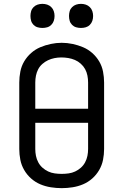

<svg xmlns="http://www.w3.org/2000/svg" viewBox="-20 -968 640 996"><path d="M300 8Q272 8 243.5 3.5Q215 -1 189 -12Q163 -23 141.5 -42Q120 -61 105.5 -86Q91 -111 85.5 -139Q80 -167 80 -195V-540Q80 -568 85.5 -596.5Q91 -625 105.5 -649.5Q120 -674 141.5 -693Q163 -712 189 -723Q215 -734 243.5 -740Q272 -746 300 -746Q328 -746 356.5 -740Q385 -734 411 -723Q437 -712 458.5 -693Q480 -674 494.5 -649.5Q509 -625 514.5 -596.5Q520 -568 520 -540V-195Q520 -167 514.5 -139Q509 -111 494.5 -86Q480 -61 458.5 -42Q437 -23 411 -12Q385 -1 356.5 3.5Q328 8 300 8ZM437 -404V-540Q437 -558 433.5 -576Q430 -594 421.5 -609.5Q413 -625 399 -637.5Q385 -650 368.5 -657Q352 -664 334 -667Q316 -670 298 -670Q280 -670 262.5 -666.5Q245 -663 229 -655.5Q213 -648 199.5 -636Q186 -624 178 -608.5Q170 -593 166.5 -575.5Q163 -558 163 -540V-404ZM300 -66Q318 -66 336 -68.5Q354 -71 370 -78.5Q386 -86 399.5 -98Q413 -110 421.5 -126Q430 -142 433.5 -159.5Q437 -177 437 -195V-331H163V-195Q163 -177 166.5 -159.5Q170 -142 178.5 -126Q187 -110 200.5 -98Q214 -86 230 -78.5Q246 -71 264 -68.5Q282 -66 300 -66ZM400 -823Q387 -823 375 -826.5Q363 -830 354 -839Q345 -848 341.5 -860Q338 -872 338 -885Q338 -898 341.5 -910Q345 -922 354 -931Q363 -940 375 -944Q387 -948 400 -948Q413 -948 425 -944Q437 -940 446 -931Q455 -922 459 -910Q463 -898 463 -885Q463 -872 459 -860Q455 -848 446 -839Q437 -830 425 -826.5Q413 -823 400 -823ZM200 -823Q187 -823 175 -826.5Q163 -830 154 -839Q145 -848 141.5 -860Q138 -872 138 -885Q138 -898 141.5 -910Q145 -922 154 -931Q163 -940 175 -944Q187 -948 200 -948Q213 -948 225 -944Q237 -940 246 -931Q255 -922 259 -910Q263 -898 263 -885Q263 -872 259 -860Q255 -848 246 -839Q237 -830 225 -826.5Q213 -823 200 -823Z"/></svg>

Font: Bmono
Style: Regular
Weight: 400
Monospace: yes
Designer: Belleve Invis
Foundry: Belleve Invis
Version: Version 11.2.2; ttfautohint (v1.8.2)